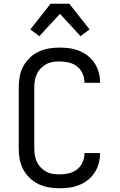

<svg xmlns="http://www.w3.org/2000/svg" viewBox="-20 -997 640 1025"><path d="M297 8Q268 8 239.5 3Q211 -2 185 -14.5Q159 -27 138 -47.5Q117 -68 103.5 -93.5Q90 -119 85 -147.5Q80 -176 80 -205V-530Q80 -559 85 -587.5Q90 -616 103.5 -641.5Q117 -667 138 -687.5Q159 -708 185 -720.5Q211 -733 239.5 -738Q268 -743 297 -743Q324 -743 350.5 -739.5Q377 -736 402 -726Q427 -716 448.5 -699.5Q470 -683 484.5 -660.5Q499 -638 506.5 -612Q514 -586 514 -559V-555H431V-558Q431 -582 420.5 -605Q410 -628 390.5 -643Q371 -658 346.5 -663.5Q322 -669 297 -669Q279 -669 260.5 -666Q242 -663 226 -654Q210 -645 197 -631.5Q184 -618 176.5 -601.5Q169 -585 166 -567Q163 -549 163 -530V-205Q163 -186 166 -168Q169 -150 176.5 -133.5Q184 -117 197 -103.5Q210 -90 226 -81Q242 -72 260.5 -69Q279 -66 297 -66Q322 -66 346.5 -71.5Q371 -77 390.5 -92Q410 -107 420.5 -130Q431 -153 431 -177V-180H514V-176Q514 -149 506.5 -123Q499 -97 484.5 -74.5Q470 -52 448.5 -35.5Q427 -19 402 -9Q377 1 350.5 4.5Q324 8 297 8ZM410 -804 300 -923 190 -804 142 -840 250 -977H350L458 -840Z"/></svg>

Font: R Plex Mono
Style: Regular
Weight: 400
Monospace: yes
Designer: Belleve Invis
Foundry: Belleve Invis
Version: Version 31.8.0